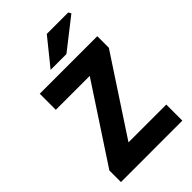

<svg xmlns="http://www.w3.org/2000/svg" viewBox="-251 -949 1044 1044"><g transform="rotate(-45 270.5 -427.5)"><path d="M35.5 0V-88.9L323.7 -528.2H62.9V-651.8H505.4V-562.9L217.2 -123.6H507.8V0ZM196.5 -701.8 320 -854.7H485L493.6 -839.2L318.2 -701.8Z"/></g></svg>

Font: Source Sans 3 VF
Style: Regular
Weight: 200
Designer: Paul D. Hunt
Foundry: Adobe
Version: Version 3.046;hotconv 1.0.118;makeotfexe 2.5.65603